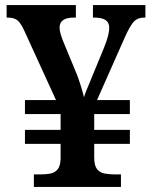

<svg xmlns="http://www.w3.org/2000/svg" viewBox="-20 -734 599 754"><path d="M113 0V-49H136Q158 -49 176 -52Q194 -55 205.5 -68Q217 -81 218 -110V-169H78V-224H218V-286H78V-341H200L76 -612Q63 -641 50 -653Q37 -665 9 -665H6V-714H278V-665H271Q214 -665 214 -626Q214 -614 218.5 -599Q223 -584 230 -567L271 -468Q285 -437 295 -404.5Q305 -372 310 -352Q312 -360 317 -373Q322 -386 328.5 -401Q335 -416 340 -429L387 -543Q400 -575 404.5 -593.5Q409 -612 409 -625Q409 -645 395 -655Q381 -665 348 -665H345V-714H551V-665H546Q521 -665 506 -649.5Q491 -634 470 -587L361 -341H490V-286H350V-224H490V-169H350V-115Q350 -84 361 -70Q372 -56 391 -52.5Q410 -49 432 -49H455V0Z"/></svg>

Font: Noto Naskh Arabic SemiBold
Style: Regular
Weight: 600
Designer: Monotype Design Team, David Williams, Mohamad Dakak and Nizar Qandah
Foundry: Monotype Imaging Inc.
Version: Version 2.016